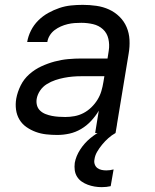

<svg xmlns="http://www.w3.org/2000/svg" viewBox="-20 -548 640 791"><path d="M216 8Q193 8 170.5 5.5Q148 3 127.5 -4.5Q107 -12 89 -24.5Q71 -37 60 -55.5Q49 -74 46 -96.5Q43 -119 47 -142Q52 -169 65 -195.5Q78 -222 100.5 -242Q123 -262 150 -274.5Q177 -287 205 -294.5Q233 -302 261 -304.5Q289 -307 316 -307H423L428 -339Q432 -364 426.5 -388Q421 -412 404 -427.5Q387 -443 363.5 -448.5Q340 -454 315 -454Q301 -454 287 -453Q273 -452 258.5 -448.5Q244 -445 230.5 -439Q217 -433 205 -424Q193 -415 185 -402Q177 -389 175 -375H92Q96 -399 107.5 -422Q119 -445 137.5 -463.5Q156 -482 178.5 -494.5Q201 -507 224.5 -515Q248 -523 272.5 -525.5Q297 -528 321 -528Q349 -528 377 -524Q405 -520 429 -509Q453 -498 472 -479.5Q491 -461 501.5 -436.5Q512 -412 513.5 -384Q515 -356 510 -327L456 0H372L387 -92Q374 -70 355.5 -50Q337 -30 314 -16.5Q291 -3 266 2.5Q241 8 216 8ZM249 -66Q268 -66 287 -69.5Q306 -73 323.5 -82Q341 -91 356 -105.5Q371 -120 381.5 -137Q392 -154 397.5 -172.5Q403 -191 406 -210L410 -234H315Q297 -234 279.5 -232.5Q262 -231 244 -227.5Q226 -224 208 -218Q190 -212 173 -201.5Q156 -191 145 -174.5Q134 -158 131 -140Q129 -126 132.5 -113.5Q136 -101 145.5 -92Q155 -83 168 -78Q181 -73 194 -70.5Q207 -68 221 -67Q235 -66 249 -66ZM399 223Q384 223 369.5 220.5Q355 218 341.5 213Q328 208 316.5 200Q305 192 297.5 180Q290 168 288 153.5Q286 139 288 123Q293 95 310.5 68Q328 41 352.5 21Q377 1 404.5 -13Q432 -27 462 -35L456 0Q440 9 426.5 21Q413 33 401 47.5Q389 62 380 77.5Q371 93 369 110Q367 120 370.5 129.5Q374 139 381.5 144.5Q389 150 398.5 152Q408 154 418 154Q425 154 433 153Q441 152 448 150L436 219Q427 221 418 222Q409 223 399 223Z"/></svg>

Font: Iosevka Extended Oblique
Style: Regular
Weight: 400
Width: 7
Italic angle: -9°
Monospace: yes
Designer: Belleve Invis
Foundry: Belleve Invis
Version: Version 32.0.1; ttfautohint (v1.8.4)